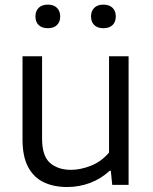

<svg xmlns="http://www.w3.org/2000/svg" viewBox="-20 -780 644 810"><path d="M263 9Q207.5 9 165.2 -10.8Q123 -30.5 99 -74.8Q75 -119 75 -191.5V-542.5H157.5V-195.5Q157.5 -121.5 191.2 -92.5Q225 -63.5 279.5 -63.5Q320 -63.5 364 -81Q408 -98.5 440 -136.5V-542.5H522.5V0H453.5L447.5 -59.5H442.5Q406 -25.5 359.8 -8.2Q313.5 9 263 9ZM416 -661Q391.5 -661 377.8 -674.2Q364 -687.5 364 -710.5Q364 -733.5 377.8 -747Q391.5 -760.5 416 -760.5Q441 -760.5 454.8 -747Q468.5 -733.5 468.5 -710.5Q468.5 -687.5 454.8 -674.2Q441 -661 416 -661ZM182 -661Q157 -661 143.2 -674.2Q129.5 -687.5 129.5 -710.5Q129.5 -733.5 143.2 -747Q157 -760.5 182 -760.5Q206.5 -760.5 220.2 -747Q234 -733.5 234 -710.5Q234 -687.5 220.2 -674.2Q206.5 -661 182 -661Z"/></svg>

Font: Encode Sans SmExp
Style: Regular
Weight: 400
Width: 6
Designer: Multiple Designers
Foundry: Impallari Type
Version: Version 3.002; ttfautohint (v1.8.3) -l 8 -r 50 -G 200 -x 14 